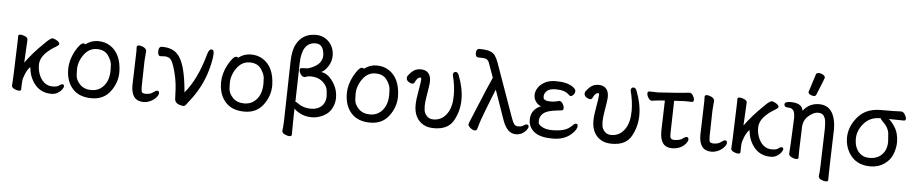

<svg xmlns="http://www.w3.org/2000/svg" viewBox="-49 -1143 8193 1723"><g transform="rotate(5 4047.5 -281.0)"><path d="M424 16Q310 16 252 -84Q224 -131 217 -191L215 -207Q191 -184 173.5 -143Q156 -102 153.5 -74Q151 -46 151 -1Q151 13 130 13Q114 13 90 2Q66 -9 66 -27L71 -115Q82 -403 82 -440V-475Q82 -489 103 -489Q119 -489 143.5 -478.5Q168 -468 168 -449Q164 -398 157 -242Q226 -337 321 -428Q372 -481 392 -481Q402 -481 418 -473Q456 -455 456 -434Q456 -424 407 -396Q386 -384 353 -355Q290 -298 290 -234Q290 -177 313 -130Q353 -51 429 -51Q470 -51 486.5 -64.5Q503 -78 515 -78Q531 -78 531 -62Q531 -50 517.5 -31.5Q504 -13 480 1.5Q456 16 424 16Z M779 -49Q826 -49 862 -74Q935 -127 935 -241Q935 -249 933.5 -287.5Q932 -326 899 -373Q866 -420 796 -420Q726 -420 680 -356Q634 -292 634 -220Q634 -214 635.5 -171Q637 -128 675 -88.5Q713 -49 779 -49ZM787 24Q678 24 619 -38Q555 -105 555 -220Q555 -296 597 -377Q643 -460 671 -460Q684 -460 689 -453Q739 -492 801 -492Q863 -492 910 -462Q1012 -397 1015 -232Q1015 -136 955 -56Q895 24 787 24Z M1253 17Q1142 17 1142 -126L1146 -254Q1151 -397 1151 -429L1150 -470Q1152 -485 1169 -485Q1181 -485 1197 -480Q1235 -466 1237 -445L1238 -442L1231 -353L1226 -122Q1226 -104 1228 -85Q1230 -66 1242.5 -62Q1255 -58 1269 -58Q1311 -58 1338 -81Q1356 -95 1368 -95Q1386 -95 1386 -74Q1386 -58 1367.5 -36Q1349 -14 1318 1.5Q1287 17 1253 17Z M1613 21Q1600 21 1578 14Q1540 3 1535 -31Q1533 -51 1532.5 -87Q1532 -123 1526.5 -171.5Q1521 -220 1507 -274Q1493 -328 1479 -359Q1465 -390 1446.5 -399Q1428 -408 1411 -408Q1392 -408 1370 -406Q1346 -406 1346 -447Q1346 -491 1377 -491Q1471 -491 1517 -440Q1583 -374 1607 -160L1613 -101Q1723 -231 1786 -461Q1798 -506 1821 -506Q1843 -506 1843 -473Q1843 -420 1815 -319Q1770 -160 1661 -25Q1643 -3 1635 9Q1627 21 1613 21Z M2156 -49Q2203 -49 2239 -74Q2312 -127 2312 -241Q2312 -249 2310.5 -287.5Q2309 -326 2276 -373Q2243 -420 2173 -420Q2103 -420 2057 -356Q2011 -292 2011 -220Q2011 -214 2012.5 -171Q2014 -128 2052 -88.5Q2090 -49 2156 -49ZM2164 24Q2055 24 1996 -38Q1932 -105 1932 -220Q1932 -296 1974 -377Q2020 -460 2048 -460Q2061 -460 2066 -453Q2116 -492 2178 -492Q2240 -492 2287 -462Q2389 -397 2392 -232Q2392 -136 2332 -56Q2272 24 2164 24Z M2756 -54Q2820 -54 2858 -94Q2887 -127 2887 -179Q2887 -190 2882.5 -230.5Q2878 -271 2836.5 -307Q2795 -343 2726 -343Q2706 -343 2692.5 -337.5Q2679 -332 2673 -332Q2654 -332 2639.5 -352.5Q2625 -373 2625 -392Q2625 -410 2643 -410Q2695 -410 2712 -417Q2825 -456 2825 -542Q2819 -642 2748 -642Q2624 -642 2620 -452L2612 -110L2607 -107Q2615 -107 2646 -85Q2691 -54 2756 -54ZM2584 208Q2567 208 2542.5 196.5Q2518 185 2518 165Q2523 131 2525 78L2537 -459Q2539 -560 2569 -616Q2623 -718 2743 -718Q2809 -718 2855 -675Q2909 -624 2909 -544Q2909 -491 2878 -445Q2847 -399 2817 -390Q2886 -385 2940 -293Q2972 -238 2972 -170Q2972 -124 2949.5 -78Q2927 -32 2876 -5Q2825 22 2769 22Q2713 22 2667.5 -1Q2622 -24 2609 -44Q2606 65 2606 193Q2606 208 2584 208Z M3289 -49Q3336 -49 3372 -74Q3445 -127 3445 -241Q3445 -249 3443.5 -287.5Q3442 -326 3409 -373Q3376 -420 3306 -420Q3236 -420 3190 -356Q3144 -292 3144 -220Q3144 -214 3145.5 -171Q3147 -128 3185 -88.5Q3223 -49 3289 -49ZM3297 24Q3188 24 3129 -38Q3065 -105 3065 -220Q3065 -296 3107 -377Q3153 -460 3181 -460Q3194 -460 3199 -453Q3249 -492 3311 -492Q3373 -492 3420 -462Q3522 -397 3525 -232Q3525 -136 3465 -56Q3405 24 3297 24Z M3872 24Q3811 24 3773 1Q3689 -50 3689 -167Q3689 -217 3703 -291Q3719 -381 3719 -403Q3719 -418 3711 -418Q3683 -418 3662 -369Q3657 -358 3641 -358Q3627 -358 3608 -370.5Q3589 -383 3589 -404Q3589 -414 3594 -422Q3620 -458 3645.5 -475Q3671 -492 3709 -492Q3746 -492 3770 -472Q3799 -446 3799 -393Q3799 -363 3780 -254Q3771 -201 3771 -166Q3771 -152 3774 -127.5Q3777 -103 3799 -78.5Q3821 -54 3859 -54Q3937 -54 3983 -123Q4023 -183 4023 -287Q4023 -372 3998 -468Q3998 -481 4004.5 -488.5Q4011 -496 4021 -496Q4039 -496 4049 -474Q4095 -359 4095 -253Q4095 -152 4046.5 -64Q3998 24 3872 24Z M4607 14Q4528 14 4487 -103L4394 -369Q4360 -287 4318.5 -178.5Q4277 -70 4271 -46Q4265 -22 4259.5 -5Q4254 12 4236 12Q4220 12 4198.5 -5.5Q4177 -23 4177 -36Q4177 -46 4185 -62.5Q4193 -79 4253 -226.5Q4313 -374 4358 -473L4318 -584Q4309 -614 4298.5 -625.5Q4288 -637 4271.5 -640Q4255 -643 4215 -643Q4187 -643 4187 -678Q4187 -720 4216 -720Q4276 -720 4308.5 -709Q4341 -698 4357.5 -674.5Q4374 -651 4388 -613L4562 -124Q4576 -86 4587 -73Q4598 -60 4620 -58Q4654 -58 4669.5 -70Q4685 -82 4698 -82Q4716 -82 4716 -63Q4716 -51 4702 -32.5Q4688 -14 4664.5 0Q4641 14 4607 14Z M4939 24Q4831 24 4778 -15Q4721 -58 4721 -127Q4721 -220 4812 -256Q4792 -259 4768.5 -286Q4745 -313 4745 -352Q4745 -384 4765 -416Q4785 -448 4825.5 -470Q4866 -492 4925 -492Q5031 -492 5083 -452Q5106 -434 5106 -419Q5106 -398 5092 -384Q5078 -370 5070 -370Q5060 -370 5045 -385Q5011 -419 4929 -419Q4873 -419 4850 -395.5Q4827 -372 4827 -350Q4827 -348 4827.5 -335.5Q4828 -323 4843.5 -314.5Q4859 -306 4895 -306Q4931 -306 4970 -318Q4988 -318 5001.5 -297Q5015 -276 5015 -257Q5015 -236 4998 -235Q4908 -226 4872.5 -213Q4837 -200 4820 -176Q4803 -152 4803 -125Q4803 -122 4803.5 -106.5Q4804 -91 4838 -71Q4872 -51 4930 -51Q4989 -51 5032 -63Q5075 -75 5110 -111Q5124 -127 5138 -127Q5154 -127 5154 -109Q5154 -75 5108 -34Q5046 24 4939 24Z M5474 24Q5413 24 5375 1Q5291 -50 5291 -167Q5291 -217 5305 -291Q5321 -381 5321 -403Q5321 -418 5313 -418Q5285 -418 5264 -369Q5259 -358 5243 -358Q5229 -358 5210 -370.5Q5191 -383 5191 -404Q5191 -414 5196 -422Q5222 -458 5247.5 -475Q5273 -492 5311 -492Q5348 -492 5372 -472Q5401 -446 5401 -393Q5401 -363 5382 -254Q5373 -201 5373 -166Q5373 -152 5376 -127.5Q5379 -103 5401 -78.5Q5423 -54 5461 -54Q5539 -54 5585 -123Q5625 -183 5625 -287Q5625 -372 5600 -468Q5600 -481 5606.5 -488.5Q5613 -496 5623 -496Q5641 -496 5651 -474Q5697 -359 5697 -253Q5697 -152 5648.5 -64Q5600 24 5474 24Z M6013 17Q5906 17 5906 -127L5914 -404Q5863 -401 5836 -397Q5809 -393 5797 -392Q5780 -392 5766 -413.5Q5752 -435 5752 -454Q5752 -473 5769 -473L5846 -471Q6046 -483 6130 -493Q6147 -493 6160 -471.5Q6173 -450 6173 -433Q6173 -413 6156 -413L6091 -414Q6069 -414 5997 -409L5990 -118L5991 -86Q5994 -62 6023 -59Q6084 -59 6107 -81Q6125 -95 6137 -95Q6155 -95 6155 -74Q6155 -58 6137 -36Q6092 17 6013 17Z M6369 17Q6258 17 6258 -126L6262 -254Q6267 -397 6267 -429L6266 -470Q6268 -485 6285 -485Q6297 -485 6313 -480Q6351 -466 6353 -445L6354 -442L6347 -353L6342 -122Q6342 -104 6344 -85Q6346 -66 6358.5 -62Q6371 -58 6385 -58Q6427 -58 6454 -81Q6472 -95 6484 -95Q6502 -95 6502 -74Q6502 -58 6483.5 -36Q6465 -14 6434 1.5Q6403 17 6369 17Z M6903 16Q6789 16 6731 -84Q6703 -131 6696 -191L6694 -207Q6670 -184 6652.5 -143Q6635 -102 6632.5 -74Q6630 -46 6630 -1Q6630 13 6609 13Q6593 13 6569 2Q6545 -9 6545 -27L6550 -115Q6561 -403 6561 -440V-475Q6561 -489 6582 -489Q6598 -489 6622.5 -478.5Q6647 -468 6647 -449Q6643 -398 6636 -242Q6705 -337 6800 -428Q6851 -481 6871 -481Q6881 -481 6897 -473Q6935 -455 6935 -434Q6935 -424 6886 -396Q6865 -384 6832 -355Q6769 -298 6769 -234Q6769 -177 6792 -130Q6832 -51 6908 -51Q6949 -51 6965.5 -64.5Q6982 -78 6994 -78Q7010 -78 7010 -62Q7010 -50 6996.5 -31.5Q6983 -13 6959 1.5Q6935 16 6903 16Z M7415 193Q7398 193 7374.5 182.5Q7351 172 7350 156L7349 153Q7355 110 7356 65L7366 -274Q7366 -316 7362.5 -344.5Q7359 -373 7344 -394Q7329 -415 7293 -415Q7256 -415 7210.5 -377.5Q7165 -340 7161 -279Q7154 -104 7154 -74Q7154 -10 7153.5 3Q7153 16 7132 16Q7116 16 7091.5 4.5Q7067 -7 7067 -26Q7071 -64 7083 -350Q7083 -364 7081 -379Q7075 -437 7025 -437Q6986 -437 6986 -463Q6986 -489 7039 -489Q7143 -489 7153 -420Q7206 -492 7297 -492Q7388 -492 7425 -408Q7448 -354 7448 -281V-270Q7437 73 7436 179Q7436 193 7415 193ZM7241 -561Q7225 -561 7208.5 -570Q7192 -579 7192 -590Q7192 -598 7194 -600L7243 -754Q7247 -770 7270 -770Q7289 -770 7307.5 -759Q7326 -748 7326 -732Q7326 -728 7263 -574Q7258 -561 7241 -561Z M7878 -76Q7942 -121 7942 -210Q7942 -221 7937 -280Q7932 -339 7872 -393Q7860 -403 7859 -414H7850Q7757 -414 7702 -345Q7651 -284 7651 -211Q7651 -134 7693 -89Q7729 -51 7785 -51Q7841 -51 7878 -76ZM7801 24Q7667 24 7605 -83Q7571 -143 7571 -213Q7571 -314 7644.5 -401Q7718 -488 7849 -488Q7985 -488 8036 -491Q8054 -491 8068.5 -468Q8083 -445 8083 -431Q8083 -412 8067 -412Q8000 -414 7930 -414Q7953 -399 7984 -352Q8022 -294 8022 -214Q8022 -159 8000 -103.5Q7978 -48 7925 -12Q7872 24 7801 24Z"/></g></svg>

Font: LXGW WenKai Medium
Style: Regular
Weight: 500
Designer: LXGW / Fontworks Inc.
Foundry: LXGW / Fontworks Inc.
Version: Version 1.501; October 10, 2024